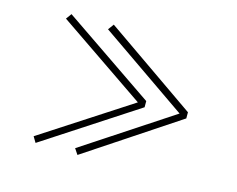

<svg xmlns="http://www.w3.org/2000/svg" viewBox="-95 -788 1191 965"><g transform="rotate(15 500.0 -306.0)"><path d="M642 -285 159 30 141 0 603 -300 145 -613 166 -642 642 -317ZM859 -285 378 34 358 4 820 -300 363 -616 385 -646 859 -317Z"/></g></svg>

Font: NanumGothicCoding
Style: Regular
Weight: 400
Monospace: yes
Designer: Kwon Bruce; Nicolas Noh; Sung-woo Choi; Go-un Cha; Soo-hyun Park;
Foundry: NHN Corporation
Version: Version 2.000;PS 1;hotconv 1.0.49;makeotf.lib2.0.14853